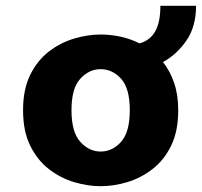

<svg xmlns="http://www.w3.org/2000/svg" viewBox="-20 -631 696 662"><path d="M327 11Q282.5 11 235.5 -3Q188.5 -17 148.8 -47.8Q109 -78.5 84.2 -128.5Q59.5 -178.5 59.5 -251Q59.5 -323 84.2 -373Q109 -423 148.8 -453.5Q188.5 -484 235.5 -498Q282.5 -512 327 -512Q360 -512 394.5 -504.8Q429 -497.5 461 -481.5Q496.5 -491 514.8 -522.2Q533 -553.5 533 -611H656Q656 -539.5 622.8 -491.2Q589.5 -443 542 -417Q566 -387 580.2 -345.8Q594.5 -304.5 594.5 -251Q594.5 -178.5 570 -128.5Q545.5 -78.5 505.5 -47.8Q465.5 -17 418.8 -3Q372 11 327 11ZM327 -108.5Q367.5 -108.5 397.5 -142Q427.5 -175.5 427.5 -251Q427.5 -326.5 397.5 -359.5Q367.5 -392.5 327 -392.5Q287 -392.5 256.8 -359.5Q226.5 -326.5 226.5 -251Q226.5 -175.5 256.8 -142Q287 -108.5 327 -108.5Z"/></svg>

Font: Trispace
Style: Bold
Weight: 700
Designer: Tyler Finck
Foundry: Etcetera Type Company
Version: Version 1.210; ttfautohint (v1.8.3)